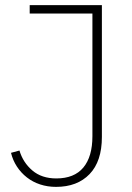

<svg xmlns="http://www.w3.org/2000/svg" viewBox="-20 -718 515 750"><path d="M378 -698V-183Q378 -88 330 -38Q282 12 199 12Q166 12 137 2.5Q108 -7 85 -25Q62 -43 46 -67.5Q30 -92 23 -121L56 -130Q70 -83 106.5 -52Q143 -21 200 -21Q270 -21 305.5 -63.5Q341 -106 341 -186V-665H96V-698Z"/></svg>

Font: IBM Plex Sans KR ExtLt
Style: Regular
Weight: 200
Designer: Mike Abbink; Paul van der Laan; Pieter van Rosmalen; Wujin Sim; Chorong Kim; Dohee Lee;
Foundry: Sandoll Inc.
Version: Version 1.002